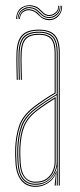

<svg xmlns="http://www.w3.org/2000/svg" viewBox="-20 -720 310 745"><path d="M208 0V-514Q208 -560.8 190.1 -580.9Q172.2 -601 131 -601Q87 -601 68.2 -580.2Q49.5 -559.5 48 -514Q47.2 -490.8 47.8 -463.8Q48.2 -436.8 49 -410H45Q44.2 -436.8 43.8 -464.5Q43.2 -492.2 44 -514Q45.5 -562.8 65.6 -583.9Q85.8 -605 131 -605Q174.2 -605 193.1 -583.9Q212 -562.8 212 -514V0ZM200.2 0V-10L201.8 -72.2H200.8Q196.2 -45.8 173.9 -24.4Q151.5 -3 118 -3Q52.8 -3 48 -90.5Q47 -109 46.8 -120Q46.5 -131 47 -144.8Q48.8 -191.8 61.4 -229.2Q74 -266.8 115 -298.5Q135 -314 158.4 -329.1Q181.8 -344.2 200 -355V-514Q200 -556.5 184 -574.8Q168 -593 131 -593Q92.2 -593 74.8 -574.6Q57.2 -556.2 56 -513.8Q55.2 -490.5 55.8 -463.8Q56.2 -437 57 -410H53Q52.2 -437.5 51.8 -464.9Q51.2 -492.2 52 -513.8Q53.2 -557.8 71.4 -577.4Q89.5 -597 131 -597Q170 -597 187 -577.8Q204 -558.5 204 -514V0ZM118 5Q81.8 5 62 -20.2Q42.2 -45.5 40 -90Q38 -122.2 39 -145Q40.8 -192 53.9 -231.8Q67 -271.5 110 -304.8Q127 -318 148.6 -332.6Q170.2 -347.2 192 -360V-514Q192 -552 177.9 -568.5Q163.8 -585 131 -585Q96 -585 80.6 -568.2Q65.2 -551.5 64 -513.5Q63.2 -490.8 63.8 -465.6Q64.2 -440.5 65 -410H61Q60.2 -438 59.8 -465.1Q59.2 -492.2 60 -513.5Q61.2 -552.2 76.9 -570.6Q92.5 -589 131 -589Q166 -589 181 -571.6Q196 -554.2 196 -514V-357.8Q149.8 -330.2 112 -301.2Q71.2 -269.5 58 -231.1Q44.8 -192.8 43 -145Q42.5 -129.8 42.8 -121.5Q43 -113.2 44 -90.2Q46.2 -46.2 65.5 -22.6Q84.8 1 118 1Q146.2 1 168 -14.6Q189.8 -30.2 198.8 -57.5H199.8L196.5 -6V0H192.2V-4.8L196.8 -44.5H195.8Q186.2 -21.8 164.4 -8.4Q142.5 5 118 5ZM118 -7Q147.5 -7 165.5 -21Q183.5 -35 191.8 -54.8Q200 -74.5 200 -91.2V-350.8Q182.8 -340.8 159.2 -325.2Q135.8 -309.8 117.2 -295.2Q79.8 -266.2 66.4 -230.5Q53 -194.8 51 -144.8Q50.5 -129.5 50.8 -121.5Q51 -113.5 52 -90.5Q56.2 -7 118 -7ZM118 -11Q90.8 -11 74.4 -31.1Q58 -51.2 56 -90.8Q55 -109.5 54.8 -120Q54.5 -130.5 55 -144.8Q57 -198.2 71.4 -232.1Q85.8 -266 120.2 -292.5Q136.2 -305 157 -319Q177.8 -333 196 -343.8V-91.2Q196 -74.5 188.5 -55.8Q181 -37 163.9 -24Q146.8 -11 118 -11ZM118 -15Q144.8 -15 161 -27.1Q177.2 -39.2 184.6 -57Q192 -74.8 192 -91.2V-336.8Q177.5 -327.8 158.6 -315.1Q139.8 -302.5 122.2 -289Q87.5 -262 74.2 -228.6Q61 -195.2 59 -144.5Q58.5 -129.8 58.8 -122Q59 -114.2 60 -90.8Q64 -15 118 -15ZM42 -646.2Q45 -680.8 65.9 -692.1Q86.8 -703.5 108 -698.2Q123.2 -694.8 131.9 -686.8Q140.5 -678.8 147.9 -671.5Q155.2 -664.2 166 -662.2Q180.2 -659.8 193.6 -670.1Q207 -680.5 206 -697.8H209Q210.2 -678.5 195.8 -667.1Q181.2 -655.8 165.5 -658.2Q154 -660.2 146.4 -667.5Q138.8 -674.8 130.2 -682.8Q121.8 -690.8 107 -694.5Q83.8 -700.5 65.4 -687.4Q47 -674.2 45 -646.2ZM48 -646.2Q50 -671.8 67.5 -684.1Q85 -696.5 106.2 -690.5Q119.8 -686.8 127.9 -678.9Q136 -671 144 -663.6Q152 -656.2 165 -654.2Q183.5 -651.8 198.2 -664.6Q213 -677.5 212 -697.8H215Q216.2 -675.8 200.6 -661.6Q185 -647.5 164.2 -650.5Q151 -652.5 142.6 -659.8Q134.2 -667 126.2 -675Q118.2 -683 105.2 -686.8Q86.2 -692 69.5 -680.9Q52.8 -669.8 51 -646.2ZM54 -646.2Q55.8 -668 70 -677.9Q84.2 -687.8 102.5 -682.8Q122.2 -677.2 132.9 -663.4Q143.5 -649.5 163.8 -646.5Q186.2 -643 202.8 -658.6Q219.2 -674.2 218 -697.8H221Q222.2 -672.8 205.1 -655.8Q188 -638.8 163.2 -642.5Q149 -644.8 140.1 -652.1Q131.2 -659.5 122.9 -667.5Q114.5 -675.5 101.5 -678.8Q85.2 -683.2 71.9 -674.6Q58.5 -666 57 -646.2Z"/></svg>

Font: Big Shoulders Inline Display Thin
Style: Regular
Weight: 100
Designer: Patric King
Foundry: XO Type Co
Version: Version 1.000